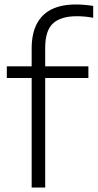

<svg xmlns="http://www.w3.org/2000/svg" viewBox="-20 -838 436 858"><path d="M121.5 0V-621Q121.5 -686.5 143.8 -730.2Q166 -774 210 -796Q254 -818 319.5 -818Q339 -818 358.8 -816.2Q378.5 -814.5 396.5 -811.5V-758.5Q378.5 -762 360 -763.8Q341.5 -765.5 323.5 -765.5Q252 -765.5 217 -733.5Q182 -701.5 182 -624.5V0ZM10.5 -489.5V-541.5H375V-489.5Z"/></svg>

Font: Encode Sans SemiExpanded Light
Style: Regular
Weight: 300
Width: 6
Designer: Multiple Designers
Foundry: Impallari Type
Version: Version 3.002